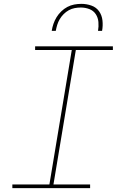

<svg xmlns="http://www.w3.org/2000/svg" viewBox="-20 -975 640 995"><path d="M44 0V-19H236L352 -716H162V-735H565V-716H373L257 -19H447V0ZM248 -815Q251 -834 257 -851.5Q263 -869 273 -885.5Q283 -902 297.5 -916Q312 -930 329 -939Q346 -948 364.5 -951.5Q383 -955 402 -955Q429 -955 454 -946Q479 -937 493.5 -916.5Q508 -896 511 -869Q514 -842 509 -815H488Q492 -838 490 -861Q488 -884 476 -902Q464 -920 443 -928Q422 -936 399 -936Q383 -936 367 -933Q351 -930 336.5 -922Q322 -914 310 -902Q298 -890 289.5 -875.5Q281 -861 276.5 -846Q272 -831 269 -815Z"/></svg>

Font: Iosevka Curly Slab ThEx
Style: Italic
Weight: 100
Width: 7
Italic angle: -9°
Monospace: yes
Designer: Belleve Invis
Foundry: Belleve Invis
Version: Version 11.1.0; ttfautohint (v1.8.3)